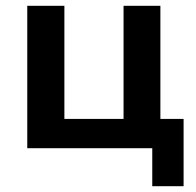

<svg xmlns="http://www.w3.org/2000/svg" viewBox="-20 -511 677 662"><path d="M505 131V0H74V-491H202V-101H406V-491H533V-101H613V131Z"/></svg>

Font: Nunito Sans 11pt
Style: Bold
Weight: 700
Version: Version 3.101;gftools[0.9.27]